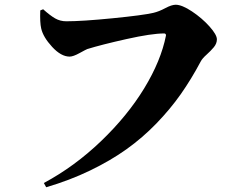

<svg xmlns="http://www.w3.org/2000/svg" viewBox="-20 -750 1040 810"><path d="M162.1 -710.9Q191.4 -684.6 212.6 -672.4Q233.9 -660.2 259.8 -660.2Q326.7 -660.2 454.6 -672.9Q582.5 -685.5 627 -695.8Q650.4 -701.2 677.2 -715.6Q704.1 -730 721.2 -730Q747.6 -730 789.8 -701.9Q832 -673.8 863.5 -638.7Q895 -603.5 895 -584Q895 -566.4 882.1 -550.8Q869.1 -535.2 851.3 -519.3Q833.5 -503.4 827.1 -491.2Q787.1 -416 742.7 -352.8Q698.2 -289.6 639.9 -229.2Q581.5 -168.9 513.9 -120.6Q446.3 -72.3 360.4 -30.8Q274.4 10.7 174.8 40L165 22Q294.4 -47.4 406 -154.3Q517.6 -261.2 588.4 -377.4Q659.2 -493.7 680.2 -600.1Q680.7 -603.5 678.7 -606.2Q676.8 -608.9 672.9 -608.9Q619.6 -608.9 513.7 -585.2Q407.7 -561.5 348.1 -543Q342.8 -541 315.7 -526.1Q288.6 -511.2 273.9 -511.2Q237.8 -511.2 200 -552.2Q162.1 -593.3 153.8 -629.9Q147.9 -655.3 149.9 -706.1Z"/></svg>

Font: Noto Serif JP Black
Style: Regular
Weight: 900
Designer: Ryoko NISHIZUKA  (kana & ideographs); Frank Grießhammer (Latin, Greek & Cyrillic); Wenlong ZHANG  (bopomofo); Sandoll Co
Foundry: Adobe Systems Incorporated
Version: Version 1.001;PS 1.001;hotconv 16.6.54;makeotf.lib2.5.65590